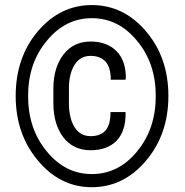

<svg xmlns="http://www.w3.org/2000/svg" viewBox="-20 -741 743 771"><path d="M483.4 -291Q483.4 -290 484.4 -288.1Q485.4 -214.8 448.2 -175.8Q410.2 -137.7 343.8 -137.7Q274.4 -137.7 234.4 -189.5Q194.3 -242.2 194.3 -327.1Q194.3 -345.7 194.3 -384.8Q194.3 -468.8 234.4 -521.5Q274.4 -574.2 343.8 -574.2Q410.2 -574.2 448.2 -535.2Q485.4 -497.1 485.4 -428.7Q485.4 -425.8 484.4 -422.9Q484.4 -421.9 483.4 -420.9Q468.8 -420.9 424.8 -420.9Q424.8 -469.7 404.3 -493.2Q382.8 -516.6 343.8 -516.6Q301.8 -516.6 279.3 -480.5Q256.8 -444.3 256.8 -385.7Q256.8 -366.2 256.8 -327.1Q256.8 -266.6 279.3 -230.5Q301.8 -194.3 343.8 -194.3Q383.8 -194.3 403.3 -216.8Q423.8 -239.3 423.8 -291Q443.4 -291 483.4 -291ZM92.8 -355.5Q92.8 -223.6 168 -132.8Q242.2 -42 348.6 -42Q456.1 -42 530.3 -132.8Q605.5 -223.6 605.5 -355.5Q605.5 -487.3 530.3 -577.1Q456.1 -668 348.6 -668Q242.2 -668 168 -577.1Q92.8 -487.3 92.8 -355.5ZM43 -355.5Q43 -509.8 131.8 -615.2Q221.7 -720.7 348.6 -720.7Q476.6 -720.7 566.4 -615.2Q656.2 -509.8 656.2 -355.5Q656.2 -202.1 566.4 -95.7Q476.6 10.7 348.6 10.7Q221.7 10.7 132.8 -95.7Q43 -202.1 43 -355.5Z"/></svg>

Font: Noto Sans Hebrew DECATHLON 
Style: Regular
Weight: 400
Designer: Monotype Design team
Version: Version 1.03 uh